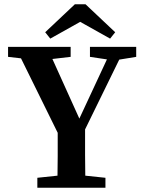

<svg xmlns="http://www.w3.org/2000/svg" viewBox="-20 -885 669 905"><path d="M18 -617V-664H313V-617L227 -607L354 -326L484 -605L404 -617V-664H622V-617L542 -604L381 -275Q381 -208 381 -156Q381 -104 382 -57L477 -47V0H156V-47L251 -57Q252 -101 252 -149.5Q252 -198 252 -259L79 -610ZM383 -865 523 -733 499 -703 358 -782 217 -703 193 -733 333 -865Z"/></svg>

Font: Source Serif 4 Semibold
Style: Regular
Weight: 600
Designer: Frank Grießhammer
Foundry: Adobe
Version: Version 4.005;hotconv 1.1.0;makeotfexe 2.6.0